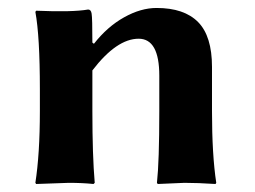

<svg xmlns="http://www.w3.org/2000/svg" viewBox="-20 -459 640 482"><path d="M512.2 -180.2V-291C512.2 -342.4 500.6 -380 477.3 -403.6C454 -427.2 419.3 -439 373 -439C346.7 -439 319.5 -431.2 291.5 -415.5C263.5 -399.9 238.3 -377.8 215.8 -349.1L211.9 -352.1C211.9 -393.1 211.3 -417.3 210 -424.8C209 -431.6 206.1 -435.1 201.2 -435.1C174.8 -430.5 131.3 -429.5 70.8 -432.1L68.8 -429.2C76.3 -388.5 80.1 -323.7 80.1 -234.9V-180.2C80.1 -108.6 76.3 -48.5 68.8 0L70.8 2.9L152.8 0C175.6 0 196.3 1 214.8 2.9L217.8 0C213.9 -45.6 211.9 -105.6 211.9 -180.2V-282.2C252.6 -335.3 291.3 -361.8 328.1 -361.8C362.6 -361.8 379.9 -330.9 379.9 -269V-180.2C379.9 -95.5 377.9 -35.5 374 0L376 2.9L442.9 0C465.7 0 491.7 1 521 2.9L522.9 0C515.8 -46.5 512.2 -106.6 512.2 -180.2Z"/></svg>

Font: Linux Biolinum G
Style: Bold
Weight: 700
Designer: Philipp H. Poll
Foundry: Philipp H. Poll
Version: Version 1.1.0